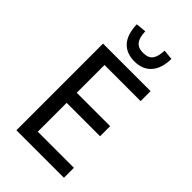

<svg xmlns="http://www.w3.org/2000/svg" viewBox="-275 -1016 1105 1105"><g transform="rotate(45 278.0 -463.5)"><path d="M93 0V-705H480V-624H186V-398H458V-316H186V-81H480V0ZM293 -760Q227 -760 190.5 -800.5Q154 -841 152 -921L215 -927Q216 -878 234.5 -854Q253 -830 293 -830Q336 -830 353.5 -854.5Q371 -879 372 -927L434 -921Q432 -841 395 -800.5Q358 -760 293 -760Z"/></g></svg>

Font: Nunito Sans 7pt Condensed Medium
Style: Regular
Weight: 500
Width: 3
Designer: Vernon Adams
Foundry: Vernon Adams
Version: Version 3.101;gftools[0.9.27]